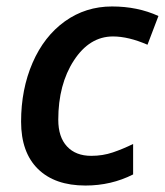

<svg xmlns="http://www.w3.org/2000/svg" viewBox="-20 -570 515 600"><path d="M247.1 9.8Q151.4 9.8 98.6 -42Q45.9 -93.8 45.9 -189.9Q45.9 -291 81.8 -373.8Q117.7 -456.5 182.6 -503.2Q247.6 -549.8 330.1 -549.8Q410.2 -549.8 475.1 -520L440.9 -430.2Q381.3 -456.1 333 -456.1Q259.8 -456.1 210.9 -381.1Q162.1 -306.2 162.1 -195.8Q162.1 -141.6 189.5 -112.3Q216.8 -83 265.1 -83Q301.3 -83 332.8 -93.8Q364.3 -104.5 396 -120.1V-24.9Q327.6 9.8 247.1 9.8Z"/></svg>

Font: Open Sans Semibold
Style: Italic
Weight: 600
Italic angle: -12°
Foundry: Ascender Corporation
Version: Version 1.10